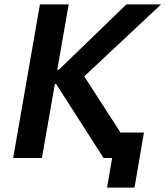

<svg xmlns="http://www.w3.org/2000/svg" viewBox="-20 -720 754 875"><path d="M452 0H491L468 135H593L636 -116H529L364 -372L714 -700H556L248 -402H241L293 -700H162L40 0H171L230 -337H236Z"/></svg>

Font: Fixel Display 20240404 SemiBold
Style: Italic
Weight: 600
Italic angle: -10°
Designer: AlfaBravo + MacPaw
Foundry: Kyrylo Tkachov, Marchela Mozhyna, Serhii Makarenko, Maria Weinstein, Zakhar Kryvoshyya
Version: Version 1.211;Glyphs 3.2 (3225)